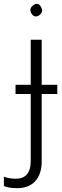

<svg xmlns="http://www.w3.org/2000/svg" viewBox="-72 -739 325 999"><path d="M90.8 -669.9C97.7 -658.7 105.5 -653.3 114.7 -653.3C119.1 -653.3 124.5 -654.8 129.9 -658.2C143.6 -666 147.5 -678.2 147.5 -684.6C147.5 -689.9 145.5 -695.3 142.1 -701.2C132.3 -720.7 122.6 -718.8 119.1 -718.8C113.8 -718.8 108.9 -717.3 104 -713.9C88.9 -704.6 85.9 -693.4 85.9 -687C85.9 -681.6 87.4 -676.3 90.8 -669.9ZM17.1 240.2C97.2 240.2 145 190.4 145 100.1V-250H226.1V-297.9H145V-532.2H87.9V-297.9H8.8V-250H87.9V99.1C87.9 163.1 58.6 190.9 11.2 190.9C-12.2 190.9 -33.2 187.5 -51.8 180.2V229C-36.1 235.4 -13.7 240.2 17.1 240.2Z"/></svg>

Font: Noto Reveo Sans
Style: Regular
Weight: 300
Designer: Monotype Design Team
Foundry: Monotype Imaging Inc.
Version: Version 2.007